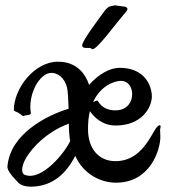

<svg xmlns="http://www.w3.org/2000/svg" viewBox="-20 -664 654 722"><path d="M582 -178C583 -181 584 -185 584 -188C584 -191 583 -193 581 -193C556 -195 531 -58 414 -58C352 -58 311 -104 311 -178C311 -204 313 -226 318 -246C334 -223 365 -192 415 -192C515 -192 551 -262 551 -301C551 -341 525 -409 430 -409C392 -409 350 -384 315 -345C301 -387 268 -432 198 -432C109 -432 32 -331 32 -250C32 -245 45 -244 55 -236C66 -228 65 -226 72 -229C80 -232 97 -230 96 -239C95 -247 94 -255 94 -263C95 -331 136 -390 173 -390C198 -390 223 -371 232 -335C235 -323 237 -292 238 -255C160 -232 18 -162 8 -38C7 -26 19 -7 51 25C59 32 75 38 95 38C180 38 231 -15 263 -78C294 -8 360 23 416 23C546 23 583 -102 583 -149C583 -161 582 -171 582 -175ZM244 -134C226 -93 137 20 72 -7C61 -11 52 -43 101 -102C143 -153 199 -185 239 -199C239 -169 241 -149 244 -134ZM435 -360C461 -360 477 -338 477 -309C477 -282 459 -249 414 -249C386 -249 363 -259 348 -284C347 -285 346 -286 345 -286C343 -286 337 -283 330 -280C359 -344 413 -360 435 -360ZM454 -620C471 -640 441 -640 440 -640C438 -640 414 -644 412 -644C409 -644 397 -640 394 -640C389 -640 383 -633 378 -629C351 -593 289 -510 289 -494C289 -478 313 -486 321 -483C324 -482 324 -479 328 -479C346 -479 408 -566 454 -620Z"/></svg>

Font: Oregano
Style: Regular
Weight: 400
Designer: Astigmatic (AOETI)
Foundry: Astigmatic (AOETI)
Version: Version 1.000